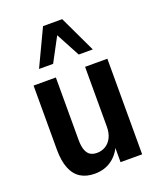

<svg xmlns="http://www.w3.org/2000/svg" viewBox="-140 -828 763 923"><g transform="rotate(-20 242.0 -366.0)"><path d="M184.5 10Q142.5 10 112.8 -8.2Q83 -26.5 67.5 -65Q52 -103.5 52 -161V-489H166V-170Q166 -135.5 174 -115.8Q182 -96 196 -88.2Q210 -80.5 228.5 -80.5Q253.5 -80.5 273.2 -92.8Q293 -105 304.2 -128Q315.5 -151 315.5 -183.5V-489H429.5V0H319V-91H326.5Q311 -46 274 -18Q237 10 184.5 10ZM104 -555 192.5 -742H290.5L379 -555H307L241.5 -677.5L176 -555Z"/></g></svg>

Font: Nunito Sans 12pt ExtraLight Condensed
Style: Regular
Weight: 200
Width: 3
Version: Version 3.101;gftools[0.9.27]